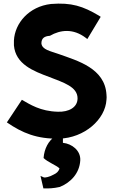

<svg xmlns="http://www.w3.org/2000/svg" viewBox="-20 -744 640 1062"><path d="M309 187C305 204 293 214 278 221C254 235 228 240 222 237L204 229L220 298C248 299 276 298 311 290C372 265 420 214 424 143C427 89 378 51 328 46V12H282C249 35 225 77 221 130C243 152 287 168 309 187ZM256 -546C315 -580 385 -587 454 -535L463 -528L537 -651L528 -657C439 -710 375 -731 262 -722C140 -708 62 -616 57 -520V-519V-493C66 -389 164 -351 253 -318C332 -287 409 -264 409 -200C409 -149 359 -124 301 -126C203 -128 145 -167 101 -192L18 -67C104 -8 184 25 307 23C447 19 563 -83 569 -193C570 -202 570 -210 569 -220C561 -367 408 -408 305 -445C257 -462 213 -469 209 -504C209 -532 225 -544 256 -546Z"/></svg>

Font: Bluebird
Style: SfBd
Weight: 700
Designer: Jasper
Foundry: Cannot Into Space Fonts
Version: Version 0.98